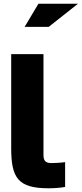

<svg xmlns="http://www.w3.org/2000/svg" viewBox="-20 -1000 438 1029"><path d="M255 -126C219 -126 213 -144 213 -172V-710H40V-206C40 -46 77 9 240 9C270 9 299 7 329 2V-131C301 -127 266 -126 255 -126ZM112 -856H241L398 -980H186Z"/></svg>

Font: LT Wave Black
Style: Regular
Weight: 900
Designer: Daniel Lyons
Version: Version 2.5 (Glyphs App)